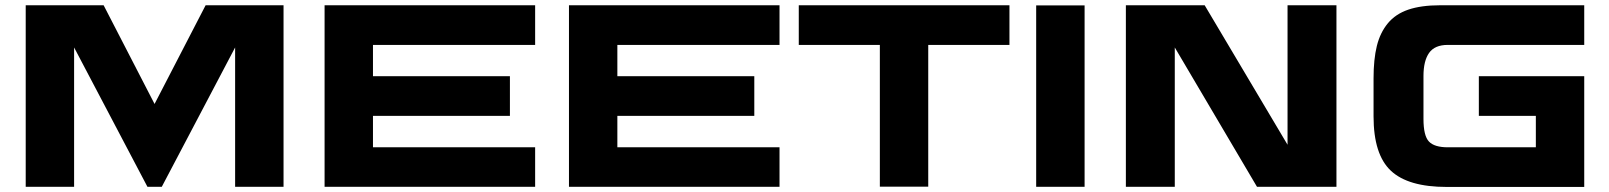

<svg xmlns="http://www.w3.org/2000/svg" viewBox="-20 -720 6202 740"><path d="M772.5 -699.7H1072.8V0H886.2V-537.1L603.5 0H548.3L265.6 -537.1V0H79.1V-699.7H379.4L575.7 -319.3Z M2042.5 -546.9H1417.5V-426.3H1945.3V-273.4H1417.5V-152.3H2042.5V0H1231V-699.7H2042.5Z M2984.4 -546.9H2359.4V-426.3H2887.2V-273.4H2359.4V-152.3H2984.4V0H2172.9V-699.7H2984.4Z M3870.6 -699.7V-546.9H3557.6V-0.5H3371.1V-546.9H3058.6V-699.7Z M4160.2 0H3973.6V-699.2H4160.2Z M4319.3 -699.7H4623L4942.4 -162.1V-699.7H5130.9V0H4824.7L4507.8 -537.1V0H4319.3Z M5559.6 -546.9Q5509.8 -546.9 5488 -516.1Q5466.3 -485.4 5466.3 -427.2V-261.7Q5466.3 -196.8 5487.3 -174.6Q5508.3 -152.3 5560.1 -152.3H5899.4V-273.4H5679.7V-426.3H6085.9V0.5H5555.7Q5407.2 0.5 5340.6 -62Q5273.9 -124.5 5273.9 -271.5V-418Q5273.9 -491.7 5286.6 -543Q5299.3 -594.2 5328.9 -630.1Q5358.4 -666 5408 -682.9Q5457.5 -699.7 5530.3 -699.7H6085.9V-546.9Z"/></svg>

Font: Wadik
Style: Bold
Weight: 700
Designer: Sasha Pavljenko
Version: Version 1.001;Fontself Maker 3.5.4